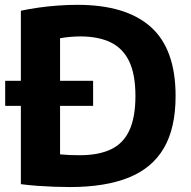

<svg xmlns="http://www.w3.org/2000/svg" viewBox="-20 -768 790 796"><path d="M1.5 -329V-433H366V-329ZM269.5 7.5Q238.5 7.5 204.5 6.2Q170.5 5 135.5 2.5Q100.5 0 66.5 -4.5V-723.5Q101 -731 140.2 -736.5Q179.5 -742 220.5 -745Q261.5 -748 301 -748Q502.5 -748 605.2 -656.2Q708 -564.5 708 -370Q708 -237.5 659.5 -154.2Q611 -71 513.5 -31.8Q416 7.5 269.5 7.5ZM311.5 -124.5Q388.5 -124.5 439.8 -148.8Q491 -173 516.2 -227.2Q541.5 -281.5 541.5 -370.5Q541.5 -459 515.8 -513.2Q490 -567.5 439 -592.2Q388 -617 312.5 -617Q293.5 -617 271 -615Q248.5 -613 229 -609.5V-128Q249.5 -126 269.8 -125.2Q290 -124.5 311.5 -124.5Z"/></svg>

Font: Encode Sans Condensed Thin
Style: Bold
Weight: 700
Version: Version 3.002